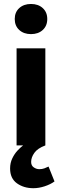

<svg xmlns="http://www.w3.org/2000/svg" viewBox="-20 -743 316 981"><path d="M150.6 218.6Q101.4 218.6 66.5 193.6Q31.6 168.5 31.6 117.8Q31.6 89.5 42.8 66.2Q53.9 43 69.4 26.4Q84.9 9.8 98 0H64.7V-496.1H211.7V0Q171.9 14.8 155.5 38.1Q139.1 61.3 139.1 84.4Q139.1 103.1 152.6 112.2Q166 121.4 180.6 121.4Q195.1 121.4 206.7 117.2Q218.3 113 228 108L258.5 184Q238.3 198.9 208.4 208.8Q178.6 218.6 150.6 218.6ZM138.4 -568.7Q101.5 -568.7 78.4 -589.8Q55.3 -610.9 55.3 -645.9Q55.3 -680.7 78.4 -701.7Q101.5 -722.7 138.4 -722.7Q175.4 -722.7 198.4 -701.7Q221.5 -680.7 221.5 -645.9Q221.5 -610.9 198.4 -589.8Q175.4 -568.7 138.4 -568.7Z"/></svg>

Font: SourceSans3VF
Style: Regular
Weight: 200
Designer: Paul D. Hunt
Foundry: Adobe
Version: Version 3.052;hotconv 1.1.0;makeotfexe 2.6.0